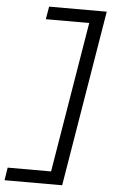

<svg xmlns="http://www.w3.org/2000/svg" viewBox="-63 -865 626 1049"><g transform="rotate(5 250.0 -340.0)"><path d="M3 143 14 73H252L389 -753H151L163 -823H479L319 143Z"/></g></svg>

Font: Iosevka Curly Oblique
Style: Regular
Weight: 400
Italic angle: -9°
Monospace: yes
Designer: Belleve Invis
Foundry: Belleve Invis
Version: Version 11.1.0; ttfautohint (v1.8.3)